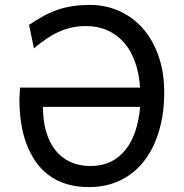

<svg xmlns="http://www.w3.org/2000/svg" viewBox="-20 -745 743 777"><path d="M346.7 -73.2Q392.1 -73.2 427.5 -90.3Q462.9 -107.4 488 -138.9Q513.2 -170.4 527.8 -214.6Q542.5 -258.8 546.9 -312.5H153.8Q153.8 -256.8 166.7 -212.4Q179.7 -168 204.3 -137Q229 -106 264.9 -89.6Q300.8 -73.2 346.7 -73.2ZM97.7 -644.5Q128.9 -665.5 157.5 -680.9Q186 -696.3 215.1 -706.1Q244.1 -715.8 275.6 -720.5Q307.1 -725.1 344.2 -725.1Q406.2 -725.1 460.9 -701.2Q515.6 -677.2 556.4 -631.8Q597.2 -586.4 620.8 -520.5Q644.5 -454.6 644.5 -371.1Q644.5 -285.2 623.5 -214.6Q602.5 -144 563.2 -93.5Q523.9 -43 467.3 -15.4Q410.6 12.2 339.4 12.2Q288.6 12.2 247.8 -0.7Q207 -13.7 176 -37.1Q145 -60.5 122.8 -93.3Q100.6 -126 86.2 -165.3Q71.8 -204.6 65.2 -249.3Q58.6 -293.9 58.6 -341.3Q58.6 -351.1 59.6 -366Q60.5 -380.9 61 -390.6H546.9Q543 -447.8 526.6 -493.9Q510.3 -540 482.2 -572.3Q454.1 -604.5 415 -622.1Q376 -639.6 327.1 -639.6Q295.9 -639.6 268.6 -633.3Q241.2 -627 215.8 -615.2Q190.4 -603.5 166.3 -586.9Q142.1 -570.3 117.2 -549.3Z"/></svg>

Font: Andika Am
Style: Regular
Weight: 400
Designer: Victor Gaultney, Annie Olsen, Julie Remington, Don Collingsworth, Eric Hays, Becca Hirsbrunner
Foundry: SIL International
Version: Version 5.000